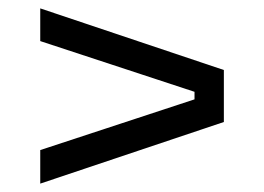

<svg xmlns="http://www.w3.org/2000/svg" viewBox="-20 -558 630 458"><path d="M76 -120V-200L444 -321V-339L76 -460V-538L514 -391V-267Z"/></svg>

Font: Cazoo Sans
Style: Regular
Weight: 400
Designer: Jonathan Barnbrook, Julián Moncada
Foundry: Barnbrook Fonts
Version: Version 2.000;Glyphs 3.3 (3337)